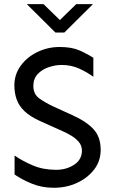

<svg xmlns="http://www.w3.org/2000/svg" viewBox="-20 -889 551 919"><path d="M237.3 9.8Q180.7 9.8 132.8 -9.8Q85 -29.3 49.8 -53.7V-144.5Q87.9 -118.2 137.2 -97.2Q186.5 -76.2 249 -76.2Q297.9 -76.2 335 -100.6Q372.1 -125 372.1 -168Q372.1 -192.4 356.9 -210Q341.8 -227.5 320.3 -240.2Q298.8 -252.9 278.3 -261.7L169.9 -310.5Q123 -332 96.7 -357.4Q70.3 -382.8 59.6 -413.6Q48.8 -444.3 48.8 -480.5Q48.8 -532.2 78.6 -573.7Q108.4 -615.2 158.2 -639.6Q208 -664.1 265.6 -664.1Q323.2 -664.1 360.8 -647.5Q398.4 -630.9 426.8 -612.3V-521.5Q399.4 -542 360.4 -560.1Q321.3 -578.1 275.4 -578.1Q246.1 -578.1 214.4 -567.9Q182.6 -557.6 161.1 -535.2Q139.6 -512.7 139.6 -477.5Q139.6 -438.5 168 -418Q196.3 -397.5 236.3 -378.9L326.2 -337.9Q393.6 -307.6 427.7 -270.5Q461.9 -233.4 461.9 -171.9Q461.9 -118.2 430.7 -77.6Q399.4 -37.1 348.6 -13.7Q297.9 9.8 237.3 9.8ZM245.1 -733.4 108.4 -869.1H188.5L266.6 -793L344.7 -869.1H424.8L288.1 -733.4Z"/></svg>

Font: Sen
Style: Regular
Weight: 400
Designer: Kosal Sen, Philatype
Foundry: Philatype
Version: Version 2.000;gftools[0.9.31]